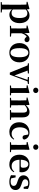

<svg xmlns="http://www.w3.org/2000/svg" viewBox="2134 -2976 1100 5409"><g transform="rotate(90 2684.5 -271.0)"><path d="M395 16C527 16 632 -93 632 -271C632 -449 538 -552 416 -552C351 -552 291 -528 245 -474L237 -541L224 -550L30 -495V-471L109 -464C111 -415 112 -375 112 -309V14L110 224L37 231V259H331V231L247 222L245 13V-55C289 -5 340 16 395 16ZM247 -445C286 -483 318 -491 353 -491C436 -491 487 -429 487 -270C487 -104 428 -47 347 -47C308 -47 278 -55 247 -82Z M777 0H1011V-30L918 -39L916 -235V-323C939 -398 969 -443 1013 -473L1021 -464C1046 -432 1068 -412 1101 -412C1146 -412 1166 -442 1168 -485C1158 -534 1121 -552 1077 -552C1015 -552 948 -498 916 -403L908 -542L895 -550L699 -495V-471L777 -464C780 -415 781 -377 781 -310V-235C781 -180 780 -95 779 -37L706 -30V0Z M1464 16C1622 16 1736 -90 1736 -270C1736 -449 1612 -552 1464 -552C1317 -552 1193 -448 1193 -270C1193 -92 1305 16 1464 16ZM1464 -17C1383 -17 1336 -100 1336 -268C1336 -437 1383 -518 1464 -518C1545 -518 1592 -437 1592 -268C1592 -100 1545 -17 1464 -17Z M2149 -506 2230 -497 2105 -130 1967 -497 2050 -506V-536H1763V-506L1821 -499L2025 3H2084L2273 -496L2344 -506V-536H2149Z M2525 -655C2567 -655 2601 -685 2601 -729C2601 -770 2567 -801 2525 -801C2483 -801 2449 -770 2449 -729C2449 -685 2483 -655 2525 -655ZM2460 0H2666V-30L2599 -36C2598 -94 2597 -180 2597 -235V-388L2601 -542L2588 -550L2381 -497V-473L2460 -466C2462 -418 2463 -375 2463 -308V-235L2461 -37L2389 -30V0Z M3149 0H3355V-30L3289 -36C3287 -93 3286 -177 3286 -235V-361C3286 -493 3226 -552 3133 -552C3068 -552 3009 -526 2942 -450L2936 -542L2923 -550L2727 -495V-471L2805 -464C2808 -415 2809 -376 2809 -310V-235C2809 -180 2808 -94 2807 -37L2735 -30V0H3010V-30L2946 -36L2944 -235V-417C2994 -464 3041 -484 3075 -484C3126 -484 3152 -454 3152 -370V-235L3150 -37L3080 -30V0Z M3692 16C3799 16 3864 -24 3912 -108L3894 -121C3856 -74 3808 -48 3749 -48C3638 -48 3566 -132 3566 -278C3566 -429 3635 -518 3729 -518C3743 -518 3756 -517 3769 -513L3784 -437C3788 -376 3816 -356 3853 -356C3883 -356 3903 -370 3912 -402C3896 -488 3816 -552 3713 -552C3557 -552 3424 -450 3424 -260C3424 -83 3542 16 3692 16Z M4124 -655C4166 -655 4200 -685 4200 -729C4200 -770 4166 -801 4124 -801C4082 -801 4048 -770 4048 -729C4048 -685 4082 -655 4124 -655ZM4059 0H4265V-30L4198 -36C4197 -94 4196 -180 4196 -235V-388L4200 -542L4187 -550L3980 -497V-473L4059 -466C4061 -418 4062 -375 4062 -308V-235L4060 -37L3988 -30V0Z M4614 16C4713 16 4788 -29 4830 -110L4812 -123C4777 -76 4730 -48 4659 -48C4559 -48 4484 -113 4480 -270H4827C4831 -288 4833 -306 4833 -331C4833 -455 4754 -552 4607 -552C4465 -552 4338 -449 4338 -269C4338 -84 4452 16 4614 16ZM4480 -305C4485 -452 4538 -518 4602 -518C4666 -518 4706 -468 4706 -380C4706 -326 4694 -305 4651 -305Z M5102 16C5249 16 5333 -52 5333 -158C5333 -236 5290 -288 5186 -321L5130 -339C5053 -363 5030 -392 5030 -432C5030 -483 5070 -516 5137 -516C5167 -516 5190 -510 5215 -498L5246 -388H5297L5303 -507C5247 -536 5199 -552 5134 -552C4996 -552 4919 -480 4919 -382C4919 -301 4972 -251 5059 -224L5115 -205C5195 -181 5216 -151 5216 -107C5216 -51 5173 -20 5093 -20C5058 -20 5031 -26 5004 -37L4977 -160H4920L4915 -30C4972 0 5029 16 5102 16Z"/></g></svg>

Font: Noto Serif CJK HK
Style: Bold
Weight: 700
Designer: Ryoko NISHIZUKA 西塚涼子 (kana & ideographs); Frank Grießhammer (Latin, Greek & Cyrillic); Wenlong ZHANG 张文龙 (bopomofo); San
Foundry: Adobe
Version: Version 2.001;hotconv 1.1.0;makeotfexe 2.6.0